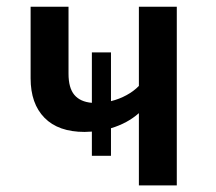

<svg xmlns="http://www.w3.org/2000/svg" viewBox="-20 -562 655 582"><path d="M401 -541.5H515.9V0H401V-219Q366.2 -188.2 316.4 -173.3V-89.7H258.5V-163.1Q244.1 -162.1 236.4 -162.1Q156.9 -162.1 114.9 -204.9Q72.8 -247.7 72.8 -324.6V-541.5H187.7V-338.5Q187.7 -295.4 205.4 -274.4Q223.1 -253.3 258.5 -250.3V-403.1H316.4V-255.4Q341.5 -261.5 363.6 -273.6Q385.6 -285.6 401 -301.5Z"/></svg>

Font: Fira Code Fixed Medium
Style: Regular
Weight: 500
Monospace: yes
Designer: Carrois Corporate, Edenspiekermann AG, Nikita Prokopov
Foundry: Carrois Corporate, Edenspiekermann AG, Nikita Prokopov
Version: Version 5.002